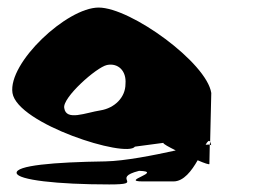

<svg xmlns="http://www.w3.org/2000/svg" viewBox="-20 -732 733 508"><path d="M24 -274C27 -256 131 -244 269 -244C367 -244 270 -260 348 -280C415 -278 295 -252 358 -252H439C466 -252 487 -280 503 -308C521 -300 534 -296 534 -298L535 -349C533 -350 529 -349 524 -349C529 -358 533 -362 536 -357L539 -486C527 -566 326 -712 241 -712C157 -712 1 -566 13 -486C26 -404 314 -313 337 -344L412 -354C412 -351 427 -343 445 -334C386 -321 310 -306 259 -305C121 -303 21 -294 24 -274ZM150 -446C144 -473 235 -554 263 -560C292 -566 315 -545 312 -510C312 -474 283 -446 246 -440C207 -434 155 -411 150 -446ZM535 -349C537 -349 539 -348 539 -347C538 -352 537 -355 536 -357Z"/></svg>

Font: Ampere
Style: RevIta
Weight: 400
Version: Version 1